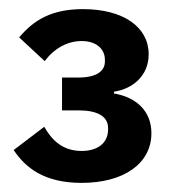

<svg xmlns="http://www.w3.org/2000/svg" viewBox="-20 -724 385 421"><path d="M116 -554V-482H152C192 -482 217 -470 217 -443V-440C217 -412 196 -393 159 -393C118 -393 94 -416 77 -446L10 -395C36 -356 77 -323 159 -323C251 -323 312 -365 312 -432C312 -481 278 -511 230 -519V-523C271 -529 306 -558 306 -605C306 -665 250 -704 162 -704C93 -704 54 -680 22 -642L78 -590C99 -618 128 -634 159 -634C192 -634 210 -616 210 -593V-589C210 -569 193 -554 152 -554Z"/></svg>

Font: IBM Plex Thai SemiBold
Style: Regular
Weight: 600
Designer: Mike Abbink, Paul van der Laan, Pieter van Rosmalen, Ben Mitchell, Mark Frömberg
Foundry: Bold Monday
Version: Version 1.0